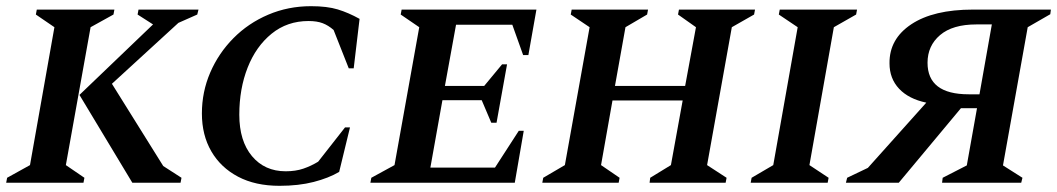

<svg xmlns="http://www.w3.org/2000/svg" viewBox="-27 -591 3419 621"><path d="M-7 0 -4 -16 70 -57 149 -503 89 -544 92 -560H343L340 -544L266 -503L186 -57L246 -16L243 0ZM401 0 230 -284 468 -512 418 -544 421 -560H615L611 -544L550 -517L335 -320L501 -54L560 -16L557 0Z M877 10Q799 10 743 -19.5Q687 -49 656.5 -101.5Q626 -154 626 -224Q626 -294 653 -356.5Q680 -419 728 -467.5Q776 -516 840.5 -543.5Q905 -571 979 -571Q1031 -571 1065.5 -560.5Q1100 -550 1136 -530L1117 -370H1101L1052 -494Q1035 -509 1016.5 -516Q998 -523 971 -523Q902 -523 851.5 -482Q801 -441 774 -372.5Q747 -304 747 -220Q747 -135 788 -86Q829 -37 897 -37Q929 -37 954 -45.5Q979 -54 1002 -68L1089 -179H1105L1070 -35Q1036 -15 987.5 -2.5Q939 10 877 10Z M1171 0 1174 -16 1249 -57 1329 -503 1269 -544 1272 -560H1708L1682 -413H1665L1630 -511H1448L1412 -313H1539L1597 -383H1613L1579 -194H1562L1531 -267H1404L1365 -49H1574L1651 -168H1667L1638 0Z M1727 0 1730 -16 1800 -57 1880 -503 1819 -544 1822 -560H2069L2066 -544L1996 -503L1962 -313H2189L2224 -503L2166 -544L2169 -560H2415L2412 -544L2340 -503L2260 -57L2323 -16L2320 0H2074L2076 -16L2143 -57L2181 -266H1954L1917 -57L1977 -16L1974 0Z M2401 0 2404 -16 2474 -57 2553 -503 2492 -544 2495 -560H2745L2742 -544L2670 -503L2591 -57L2653 -16L2650 0Z M2880 0H2709L2713 -16L2780 -48L2969 -259Q2912 -271 2881 -304Q2850 -337 2850 -386Q2849 -465 2920.5 -512.5Q2992 -560 3120 -560H3372L3370 -545L3297 -503L3217 -56L3280 -16L3276 0H3020L3022 -16L3100 -56L3133 -241H3081ZM3106 -286H3141L3181 -512H3131Q3054 -512 3013.5 -477.5Q2973 -443 2973 -388Q2973 -286 3106 -286Z"/></svg>

Font: Spectral SC SemiBold
Style: Italic
Weight: 600
Italic angle: -10°
Designer: Jean-Baptiste Levee
Foundry: Production Type
Version: Version 2.001